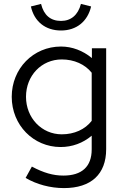

<svg xmlns="http://www.w3.org/2000/svg" viewBox="-20 -748 626 982"><path d="M292 -592C371 -592 428 -638 446 -715L394 -728C379 -671 343 -641 292 -641C239 -641 204 -670 190 -728L138 -715C155 -638 212 -592 292 -592ZM307 214C446 214 523 143 523 15V-501H450V-451C404 -489 349 -510 292 -510C150 -510 40 -397 40 -253C40 -108 151 4 290 4C349 4 404 -16 449 -54V16C449 104 399 150 304 150C252 150 203 136 143 104L111 162C167 195 237 214 307 214ZM296 -61C193 -61 113 -145 113 -253C113 -361 192 -444 296 -444C359 -444 415 -419 449 -376V-130C415 -86 360 -61 296 -61Z"/></svg>

Font: Red Hat Display
Style: Regular
Weight: 400
Designer: Pentagram, MCKL
Foundry: Pentagram, MCKL
Version: Version 1.023